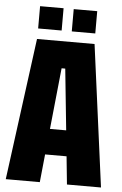

<svg xmlns="http://www.w3.org/2000/svg" viewBox="-58 -903 601 944"><g transform="rotate(5 242.0 -431.0)"><path d="M7 0 100 -700H384L477 0H309L295 -138H189L175 0ZM202 -265H282L251 -567H233ZM101 -752V-862H217V-752ZM267 -752V-862H383V-752Z"/></g></svg>

Font: Tektur Condensed
Style: Bold
Weight: 700
Width: 3
Designer: Adam Jagosz
Foundry: Adam Jagosz
Version: Version 1.005;gftools[0.9.30]